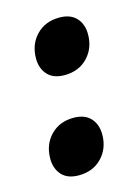

<svg xmlns="http://www.w3.org/2000/svg" viewBox="-76 -465 381 522"><g transform="rotate(-15 114.5 -204.0)"><path d="M82.2 10.6Q50.4 10.6 34.3 -7.3Q18.3 -25.3 18.3 -52.9Q18.3 -92.6 43.2 -118.5Q68.1 -144.4 108 -144.4Q139.3 -144.4 155.6 -126.7Q172 -109.1 172 -80.4Q172 -41.2 147.1 -15.3Q122.2 10.6 82.2 10.6ZM115.3 -262.6Q83.5 -262.6 67.4 -280.6Q51.4 -298.5 51.4 -326.1Q51.4 -365.8 76.3 -391.7Q101.2 -417.6 141.1 -417.6Q172.4 -417.6 188.7 -400Q205.1 -382.3 205.1 -353.7Q205.1 -314.4 180.2 -288.5Q155.3 -262.6 115.3 -262.6Z"/></g></svg>

Font: Alegreya
Style: Italic
Weight: 400
Italic angle: -7°
Designer: Juan Pablo del Peral
Foundry: Huerta Tipografica
Version: Version 2.009